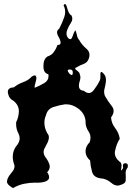

<svg xmlns="http://www.w3.org/2000/svg" viewBox="-20 -930 665 948"><path d="M27.3 -12.7Q16.6 -21.5 14.6 -30.3Q14.6 -33.2 14.6 -36.1Q15.6 -42 17.6 -47.9Q24.4 -63.5 39.1 -80.1Q51.8 -94.2 51.8 -109.9Q51.8 -112.8 50.8 -115.7Q43 -136.2 43 -155.8Q43 -162.1 43.9 -168.5Q46.9 -193.8 66.4 -216.3Q77.1 -231.9 77.1 -247.1Q77.1 -258.8 71.3 -270.5Q59.6 -292.5 59.6 -316.4Q59.6 -321.3 59.6 -326.2Q72.3 -351.1 73.2 -380.4Q73.2 -410.2 47.9 -431.6Q24.4 -442.4 19.5 -469.2Q18.6 -473.1 18.6 -476.6Q18.6 -497.1 48.8 -499Q69.3 -515.6 94.7 -524.4Q120.1 -533.2 137.7 -552.7Q145.5 -557.1 150.4 -557.6Q154.3 -558.1 156.2 -555.7Q163.1 -548.3 156.2 -525.9Q149.4 -503.4 151.4 -496.6Q172.9 -504.9 198.2 -519.5Q219.7 -532.2 219.7 -555.2Q219.7 -559.1 218.8 -563.5Q194.3 -568.8 194.3 -603.5Q194.3 -637.7 213.9 -650.9Q235.4 -657.7 246.1 -673.8Q257.8 -689.9 263.7 -708Q272.5 -708 275.4 -710.4Q279.3 -713.4 279.3 -719.2Q279.3 -731.9 266.6 -752.9Q261.7 -762.2 261.7 -770Q261.7 -781.2 272.5 -788.6Q286.1 -814.5 296.9 -844.7Q301.8 -857.9 301.8 -871.1Q301.8 -887.7 293.9 -903.8Q297.9 -910.2 300.8 -910.2Q306.6 -910.2 311.5 -890.6Q319.3 -859.9 333 -853.5Q336.9 -845.7 336.9 -837.9Q336.9 -827.6 330.1 -817.4Q318.4 -799.3 311.5 -781.2Q307.6 -771.5 308.6 -761.7Q308.6 -752 316.4 -742.2Q331.1 -728 337.9 -749.5Q344.7 -770.5 351.6 -780.8Q355.5 -775.9 359.4 -758.3Q362.3 -741.2 371.1 -732.4Q383.8 -708.5 407.2 -689Q421.9 -676.3 421.9 -658.2Q421.9 -648.4 417 -637.2Q410.2 -620.1 391.6 -613.8Q373 -606.9 358.4 -597.7Q343.8 -592.8 359.4 -582Q374 -571.8 374 -562.5Q377 -555.7 377 -548.3Q377 -540 374 -530.8Q368.2 -513.2 370.1 -500Q371.1 -492.7 377 -487.8Q381.8 -482.9 394.5 -481.4Q407.2 -470.7 418.9 -470.7Q431.6 -470.7 442.4 -484.4Q461.9 -509.8 471.7 -530.8Q476.6 -538.6 475.6 -554.7Q474.6 -570.8 478.5 -574.2Q480.5 -575.7 483.4 -573.7Q487.3 -571.3 494.1 -563.5Q501 -555.2 502 -546.4Q503.9 -537.1 502.9 -527.8Q501 -510.3 496.1 -491.7Q494.1 -484.4 494.1 -477.1Q494.1 -466.8 498 -456.5Q512.7 -430.2 532.2 -405.8Q541 -394.5 541 -381.8Q541 -367.2 528.3 -350.1Q530.3 -320.8 548.8 -297.4Q567.4 -273.4 571.3 -244.6Q555.7 -220.7 548.8 -188Q546.9 -181.6 546.9 -175.8Q546.9 -150.9 570.3 -131.8Q580.1 -127 580.1 -112.3Q580.1 -106.9 579.1 -100.6Q574.2 -75.7 587.9 -101.1Q583 -124 598.6 -124Q611.3 -124 611.3 -111.8Q611.3 -107.9 610.4 -103Q603.5 -95.2 601.6 -86.4Q599.6 -78.1 600.6 -69.3Q601.6 -52.7 600.6 -38.6Q599.6 -23.9 577.1 -17.6Q568.4 -13.7 560.5 -13.7Q544.9 -13.7 529.3 -27.3Q504.9 -47.9 477.5 -49.3Q442.4 -53.7 434.6 -81.5Q426.8 -109.4 424.8 -137.7Q402.3 -157.2 402.3 -182.6Q402.3 -207.5 422.9 -228Q426.8 -239.7 426.8 -250.5Q426.8 -266.6 417 -281.2Q402.3 -303.2 402.3 -327.6Q402.3 -331.1 402.3 -334.5Q397.5 -371.1 366.2 -394Q337.9 -415 306.6 -415Q302.7 -415 298.8 -414.6Q273.4 -411.1 243.2 -401.4Q213.9 -391.1 207 -360.8Q199.2 -343.3 199.2 -324.7Q199.2 -317.4 200.2 -310.1Q204.1 -284.2 219.7 -262.7Q222.7 -252.9 220.7 -244.1Q218.8 -234.9 214.8 -226.1Q206.1 -210.4 198.2 -193.8Q195.3 -187 195.3 -179.7Q195.3 -168.9 202.1 -157.2Q216.8 -138.7 223.6 -119.1Q225.6 -113.3 225.6 -107.4Q225.6 -93.3 212.9 -79.1Q220.7 -69.3 221.7 -61.5Q223.6 -53.7 221.7 -48.3Q215.8 -35.2 193.4 -30.8Q178.7 -27.8 166 -27.8Q160.2 -27.8 155.3 -28.3Q127 -28.3 98.6 -22.5Q70.3 -16.6 45.9 -2Q40 -2.4 36.1 -6.3Q31.2 -10.3 27.3 -12.7ZM338.9 -565.4Q342.8 -586.9 324.2 -586.9Q305.7 -586.9 322.3 -566.9Q324.2 -564 331.1 -560.5Q337.9 -557.6 338.9 -565.4Z"/></svg>

Font: Brazier Flame
Style: Regular
Weight: 400
Designer: Walter E Stewart
Version: 0.1